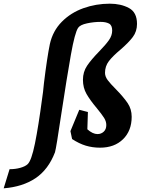

<svg xmlns="http://www.w3.org/2000/svg" viewBox="-154 -789 773 1044"><path d="M-4 104Q17 85 36 -8.5Q55 -102 75 -253Q80 -283 85 -337Q102 -476 117 -549Q133 -621 182 -670.5Q231 -720 299.5 -744.5Q368 -769 443 -769Q503 -769 547 -745.5Q591 -722 591 -659Q591 -618 568 -587.5Q545 -557 501 -519Q459 -484 438 -456.5Q417 -429 417 -393Q417 -373 431.5 -353.5Q446 -334 476 -304Q518 -261 540 -228.5Q562 -196 562 -154Q562 -78 515 -32Q468 14 390 14Q349 14 312.5 3Q276 -8 238 -33L229 -76L277 -192L324 -180L321 -86Q350 -60 376 -60Q396 -60 410 -73Q424 -86 424 -109Q424 -129 412 -148Q400 -167 373 -200Q336 -244 316.5 -278Q297 -312 297 -355Q297 -398 319.5 -431.5Q342 -465 385 -509Q421 -546 438.5 -571Q456 -596 456 -623Q456 -652 438.5 -661Q421 -670 393 -670Q356 -670 319 -662Q282 -654 271 -638Q253 -612 231.5 -491.5Q210 -371 179 -167Q152 15 145 39Q109 133 39 180Q-31 227 -134 235L-102 131Q-70 131 -43.5 123.5Q-17 116 -4 104Z"/></svg>

Font: Andada Pro ExtraBold
Style: Italic
Weight: 800
Italic angle: -6.99998°
Designer: Carolina Giovagnoli
Foundry: Huerta Tipografica
Version: Version 3.005; ttfautohint (v1.8.4)